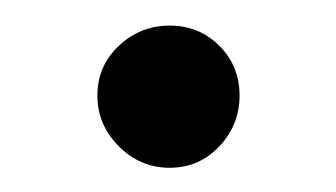

<svg xmlns="http://www.w3.org/2000/svg" viewBox="-20 -120 268 153"><path d="M74.7 -3.4Q57.6 -20.5 57.6 -43.9Q57.6 -67.4 74.7 -83.5Q91.8 -99.6 115.2 -99.6Q138.7 -99.6 154.8 -83.5Q170.9 -67.4 170.9 -43.9Q170.9 -20.5 154.8 -3.4Q138.7 13.7 115.2 13.7Q91.8 13.7 74.7 -3.4Z"/></svg>

Font: Crimson Text
Style: Regular
Weight: 400
Version: Version 0.13